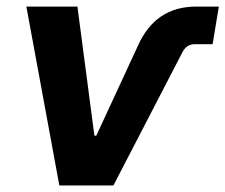

<svg xmlns="http://www.w3.org/2000/svg" viewBox="-20 -566 688 586"><path d="M161.1 0 60.5 -545.9H216.3L268.1 -151.9H273.9L400.9 -426.3Q454.1 -545.9 578.6 -545.9H647.9L628.9 -431.2H574.7Q549.8 -431.2 537.1 -407.2L326.2 0Z"/></svg>

Font: Inter
Style: Bold Italic
Weight: 700
Italic angle: -9.39999°
Designer: Rasmus Andersson
Foundry: rsms
Version: Version 4.001;git-9221beed3